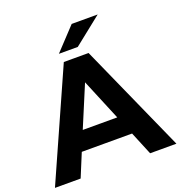

<svg xmlns="http://www.w3.org/2000/svg" viewBox="-165 -1034 1097 1166"><g transform="rotate(-20 383.5 -450.5)"><path d="M-9 0 303 -700H463L776 0H606L544 -150H219L157 0ZM270 -273H493L382 -540ZM292 -757 427 -901H595L414 -757Z"/></g></svg>

Font: Montserrat
Style: Bold
Weight: 700
Designer: Julieta Ulanovsky
Foundry: Julieta Ulanovsky
Version: Version 9.000; ttfautohint (v1.8.4.7-5d5b)